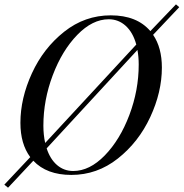

<svg xmlns="http://www.w3.org/2000/svg" viewBox="-40 -793 847 886"><path d="M707 -481Q707 -368.2 653.3 -252.7Q599.6 -137.2 503.9 -61.5Q408.2 14.2 289.1 14.2Q175.3 14.2 113.8 -51.3L-2.9 73.2L-20 59.1L99.6 -67.9Q54.2 -128.9 54.2 -226.1Q54.2 -339.4 107.4 -455.1Q160.6 -570.8 256.1 -646.5Q351.6 -722.2 471.2 -722.2Q591.8 -722.2 653.8 -649.4L772 -772.9L787.1 -759.8L666.5 -632.3Q707 -573.2 707 -481ZM160.2 -212.9Q160.2 -170.4 168.5 -133.3L588.9 -587.4Q573.7 -643.1 540.3 -673.6Q506.8 -704.1 461.9 -704.1Q386.7 -704.1 316.7 -632.1Q246.6 -560.1 203.4 -445.8Q160.2 -331.5 160.2 -212.9ZM600.1 -495.1Q600.1 -531.7 594.2 -562.5L175.3 -108.4Q191.4 -58.6 223.4 -31.2Q255.4 -3.9 297.9 -3.9Q373.5 -3.9 443.6 -75.9Q513.7 -147.9 556.9 -262.2Q600.1 -376.5 600.1 -495.1Z"/></svg>

Font: TypoPRO Playfair Display
Style: Italic
Weight: 400
Italic angle: -14°
Designer: Claus Eggers Sørensen
Foundry: Claus Eggers Sørensen
Version: Version 1.004;PS 001.004;hotconv 1.0.70;makeotf.lib2.5.58329